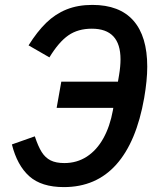

<svg xmlns="http://www.w3.org/2000/svg" viewBox="-20 -749 640 783"><path d="M28.5 -160 122 -193Q135.5 -152 150 -129Q164.5 -106 186.2 -95Q208 -84 242.5 -84Q293.5 -84 334 -110.2Q374.5 -136.5 401.5 -185Q428.5 -233.5 440.5 -299.5L442 -309H211L230 -416H461L465.5 -442.5Q471.5 -478 471.5 -507Q471.5 -632 354.5 -632Q298 -632 258.8 -604.8Q219.5 -577.5 181.5 -515L96.5 -564Q131.5 -620 168.5 -656Q205.5 -692 251.5 -710.5Q297.5 -729 356.5 -729Q467.5 -729 524 -665Q580.5 -601 580.5 -477Q580.5 -422 568 -349.5Q536.5 -170 454.2 -78Q372 14 240.5 14Q149 14 99.5 -30.2Q50 -74.5 28.5 -160Z"/></svg>

Font: JuliaMono BoldItalic
Style: Regular
Weight: 700
Italic angle: -9°
Monospace: yes
Designer: cormullion
Foundry: corm
Version: Version 0.049; ttfautohint (v1.8.4)